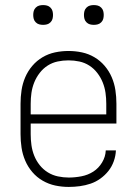

<svg xmlns="http://www.w3.org/2000/svg" viewBox="-20 -729 540 757"><path d="M251 8Q224 8 198 2.5Q172 -3 148.5 -16.5Q125 -30 107.5 -50.5Q90 -71 79.5 -95.5Q69 -120 65 -146.5Q61 -173 61 -200V-320Q61 -347 65 -373.5Q69 -400 79.5 -424.5Q90 -449 107.5 -469.5Q125 -490 148 -503.5Q171 -517 197 -522.5Q223 -528 250 -528Q277 -528 303 -522.5Q329 -517 352 -503.5Q375 -490 392.5 -469.5Q410 -449 420.5 -424.5Q431 -400 435 -373.5Q439 -347 439 -320V-242H101V-200Q101 -178 104 -156.5Q107 -135 115 -115Q123 -95 136.5 -78Q150 -61 168.5 -49.5Q187 -38 208.5 -33.5Q230 -29 251 -29Q276 -29 301.5 -34Q327 -39 348 -52.5Q369 -66 382.5 -88.5Q396 -111 397 -136H437Q436 -114 428.5 -93Q421 -72 407.5 -55Q394 -38 376 -25Q358 -12 337.5 -5Q317 2 295 5Q273 8 251 8ZM101 -278H399V-320Q399 -342 396 -363Q393 -384 385 -404Q377 -424 363.5 -441.5Q350 -459 332 -470.5Q314 -482 293 -486.5Q272 -491 250 -491Q228 -491 207 -486.5Q186 -482 168 -470.5Q150 -459 136.5 -441.5Q123 -424 115 -404Q107 -384 104 -363Q101 -342 101 -320ZM350 -631Q342 -631 334.5 -633Q327 -635 321 -641Q315 -647 313 -654.5Q311 -662 311 -670Q311 -678 313 -685.5Q315 -693 321 -699Q327 -705 334.5 -707Q342 -709 350 -709Q358 -709 365.5 -707Q373 -705 379 -699Q385 -693 387 -685.5Q389 -678 389 -670Q389 -662 387 -654.5Q385 -647 379 -641Q373 -635 365.5 -633Q358 -631 350 -631ZM150 -631Q142 -631 134.5 -633Q127 -635 121 -641Q115 -647 113 -654.5Q111 -662 111 -670Q111 -678 113 -685.5Q115 -693 121 -699Q127 -705 134.5 -707Q142 -709 150 -709Q158 -709 165.5 -707Q173 -705 179 -699Q185 -693 187 -685.5Q189 -678 189 -670Q189 -662 187 -654.5Q185 -647 179 -641Q173 -635 165.5 -633Q158 -631 150 -631Z"/></svg>

Font: Iosevka Curly Extralight
Style: Regular
Weight: 200
Monospace: yes
Designer: Belleve Invis
Foundry: Belleve Invis
Version: Version 22.1.2; ttfautohint (v1.8.4)